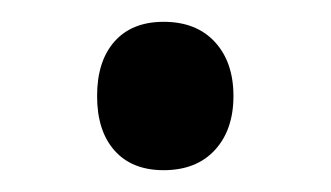

<svg xmlns="http://www.w3.org/2000/svg" viewBox="-20 -441 303 176"><path d="M69 -353Q69 -385 85 -403Q101 -421 130 -421Q160 -421 177 -402.5Q194 -384 194 -353Q194 -322 177 -303.5Q160 -285 130 -285Q101 -285 85 -303Q69 -321 69 -353Z"/></svg>

Font: Taviraj Thin
Style: Regular
Weight: 100
Designer: Katatrad Team
Foundry: CadsonDemak
Version: Version 1.030